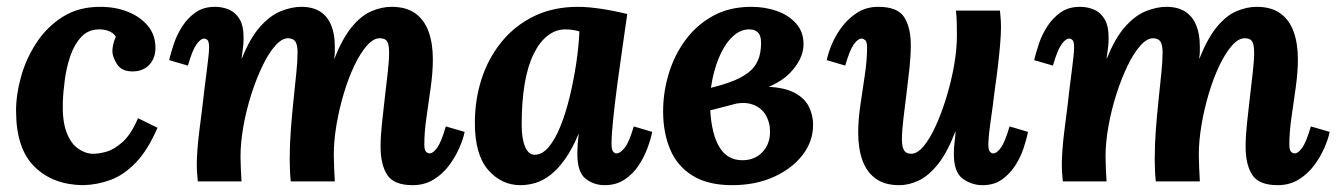

<svg xmlns="http://www.w3.org/2000/svg" viewBox="-20 -531 3917 562"><path d="M273 -511Q319 -511 355.5 -496Q392 -481 413.5 -454.5Q435 -428 435 -391Q435 -361 417.5 -342Q400 -323 371 -322Q337 -321 323 -342.5Q309 -364 309 -381Q309 -390 311.5 -401.5Q314 -413 319 -423Q315 -432 302 -438.5Q289 -445 271 -445Q239 -445 218.5 -423.5Q198 -402 186.5 -369Q175 -336 170 -299.5Q165 -263 164 -233Q162 -179 174 -146Q186 -113 206 -98Q226 -83 247 -81Q266 -80 290 -86.5Q314 -93 339 -115.5Q364 -138 384 -185L441 -157Q413 -92 378 -55.5Q343 -19 304 -4.5Q265 10 223 11Q135 10 81 -43Q27 -96 27 -207Q27 -255 42 -308Q57 -361 87.5 -407Q118 -453 164 -482Q210 -511 273 -511Z M1188 11Q1133 11 1113.5 -19Q1094 -49 1094 -102Q1094 -132 1098 -169.5Q1102 -207 1106.5 -246Q1111 -285 1115 -319.5Q1119 -354 1119 -377Q1119 -392 1116.5 -401.5Q1114 -411 1108 -415Q1102 -419 1091 -419Q1073 -419 1054 -397.5Q1035 -376 1017.5 -339.5Q1000 -303 986.5 -258Q973 -213 965 -166Q957 -119 957 -77Q957 -64 958 -41.5Q959 -19 960 0H831Q829 -21 828.5 -39.5Q828 -58 828 -67Q828 -110 831.5 -154.5Q835 -199 839.5 -241.5Q844 -284 847.5 -319Q851 -354 851 -377Q851 -400 844.5 -409.5Q838 -419 823 -419Q805 -419 785.5 -397Q766 -375 748 -337.5Q730 -300 715.5 -254.5Q701 -209 692.5 -161.5Q684 -114 684 -72Q684 -59 685 -35.5Q686 -12 687 0H559Q557 -21 556.5 -29.5Q556 -38 556 -48Q556 -68 558 -94.5Q560 -121 564 -152.5Q568 -184 572 -215Q575 -244 578.5 -271Q582 -298 585 -322Q588 -346 590 -364Q592 -382 592 -392Q592 -409 587.5 -413.5Q583 -418 578 -418Q567 -418 555 -401Q543 -384 530 -339L475 -355Q480 -376 489 -403Q498 -430 514 -454.5Q530 -479 553 -495Q576 -511 609 -511Q631 -511 650 -503Q669 -495 681 -475.5Q693 -456 693 -420Q693 -401 691 -389Q689 -377 687 -360H688Q712 -420 741.5 -453Q771 -486 802.5 -498.5Q834 -511 862 -511Q895 -511 916.5 -497.5Q938 -484 949 -458Q960 -432 960 -396Q960 -388 960 -379Q960 -370 958 -360H959Q983 -420 1010.5 -453Q1038 -486 1068 -498.5Q1098 -511 1126 -511Q1169 -511 1195.5 -492Q1222 -473 1234.5 -438.5Q1247 -404 1247 -357Q1247 -321 1241 -277Q1235 -233 1228.5 -189Q1222 -145 1222 -108Q1222 -92 1227 -87Q1232 -82 1237 -82Q1248 -82 1260 -99Q1272 -116 1285 -161L1340 -145Q1336 -124 1324 -97Q1312 -70 1293.5 -45.5Q1275 -21 1248.5 -5Q1222 11 1188 11Z M1672 -511Q1700 -511 1737.5 -505.5Q1775 -500 1816 -490Q1811 -453 1803 -399Q1795 -345 1787.5 -288.5Q1780 -232 1775 -184.5Q1770 -137 1770 -111Q1770 -93 1774.5 -87.5Q1779 -82 1784 -82Q1796 -82 1809 -99Q1822 -116 1835 -161L1889 -145Q1885 -124 1875 -97Q1865 -70 1848.5 -45.5Q1832 -21 1807.5 -5Q1783 11 1750 11Q1718 11 1694 -8Q1670 -27 1670 -80Q1670 -93 1671 -109Q1672 -125 1674 -138H1673Q1655 -95 1634.5 -66Q1614 -37 1592.5 -20Q1571 -3 1548.5 4Q1526 11 1503 11Q1448 11 1409 -33.5Q1370 -78 1370 -171Q1370 -240 1390 -301Q1410 -362 1449 -409.5Q1488 -457 1544 -484Q1600 -511 1672 -511ZM1635 -445Q1607 -445 1583.5 -427Q1560 -409 1542.5 -374Q1525 -339 1516 -287Q1507 -235 1507 -166Q1507 -125 1517 -101.5Q1527 -78 1545 -78Q1567 -78 1586 -100.5Q1605 -123 1620.5 -161.5Q1636 -200 1647.5 -247.5Q1659 -295 1666.5 -344.5Q1674 -394 1676 -439Q1671 -441 1658.5 -443Q1646 -445 1635 -445Z M2123 11Q2052 11 2007 -17Q1962 -45 1941.5 -94Q1921 -143 1921 -205Q1921 -261 1937.5 -315.5Q1954 -370 1986.5 -414Q2019 -458 2067 -484.5Q2115 -511 2179 -511Q2219 -511 2253.5 -499Q2288 -487 2310 -462.5Q2332 -438 2332 -402Q2332 -358 2291 -316Q2250 -274 2150 -252L2152 -232L2059 -208Q2063 -138 2086 -100Q2109 -62 2153 -62Q2189 -62 2211.5 -85.5Q2234 -109 2234 -146Q2234 -173 2220.5 -195.5Q2207 -218 2178.5 -226.5Q2150 -235 2104 -220L2097 -259Q2175 -279 2226 -277Q2277 -275 2306.5 -259Q2336 -243 2348 -218Q2360 -193 2360 -166Q2360 -117 2329 -77Q2298 -37 2244.5 -13Q2191 11 2123 11ZM2061 -274Q2118 -288 2148.5 -304.5Q2179 -321 2192 -342Q2205 -363 2207 -390Q2210 -421 2201 -433Q2192 -445 2173 -445Q2146 -445 2123 -422.5Q2100 -400 2084 -361.5Q2068 -323 2061 -274Z M2612 11Q2570 11 2543.5 -8Q2517 -27 2504.5 -61.5Q2492 -96 2492 -143Q2492 -180 2498.5 -224Q2505 -268 2511.5 -312Q2518 -356 2518 -392Q2518 -409 2512.5 -413.5Q2507 -418 2502 -418Q2491 -418 2479 -401Q2467 -384 2454 -339L2400 -355Q2404 -376 2415.5 -403Q2427 -430 2446 -454.5Q2465 -479 2491 -495Q2517 -511 2551 -511Q2607 -511 2626.5 -481Q2646 -451 2646 -398Q2646 -368 2642 -330.5Q2638 -293 2633 -254Q2628 -215 2624 -180.5Q2620 -146 2620 -123Q2620 -108 2623 -98.5Q2626 -89 2632 -85Q2638 -81 2648 -81Q2665 -81 2683.5 -103Q2702 -125 2719 -162.5Q2736 -200 2750 -245.5Q2764 -291 2772.5 -338.5Q2781 -386 2781 -428Q2781 -442 2780.5 -465Q2780 -488 2778 -500H2907Q2909 -479 2909.5 -470.5Q2910 -462 2910 -452Q2910 -431 2907.5 -401.5Q2905 -372 2901 -338Q2897 -304 2892 -270Q2889 -243 2885.5 -218Q2882 -193 2879 -171.5Q2876 -150 2874.5 -133.5Q2873 -117 2873 -108Q2873 -92 2877.5 -87Q2882 -82 2887 -82Q2898 -82 2910 -99Q2922 -116 2935 -161L2989 -145Q2985 -124 2976 -97Q2967 -70 2951 -45.5Q2935 -21 2912 -5Q2889 11 2856 11Q2824 11 2798 -8Q2772 -27 2772 -80Q2772 -100 2774 -114Q2776 -128 2777 -145H2776Q2753 -85 2726 -51Q2699 -17 2670 -3Q2641 11 2612 11Z M3720 11Q3665 11 3645.5 -19Q3626 -49 3626 -102Q3626 -132 3630 -169.5Q3634 -207 3638.5 -246Q3643 -285 3647 -319.5Q3651 -354 3651 -377Q3651 -392 3648.5 -401.5Q3646 -411 3640 -415Q3634 -419 3623 -419Q3605 -419 3586 -397.5Q3567 -376 3549.5 -339.5Q3532 -303 3518.5 -258Q3505 -213 3497 -166Q3489 -119 3489 -77Q3489 -64 3490 -41.5Q3491 -19 3492 0H3363Q3361 -21 3360.5 -39.5Q3360 -58 3360 -67Q3360 -110 3363.5 -154.5Q3367 -199 3371.5 -241.5Q3376 -284 3379.5 -319Q3383 -354 3383 -377Q3383 -400 3376.5 -409.5Q3370 -419 3355 -419Q3337 -419 3317.5 -397Q3298 -375 3280 -337.5Q3262 -300 3247.5 -254.5Q3233 -209 3224.5 -161.5Q3216 -114 3216 -72Q3216 -59 3217 -35.5Q3218 -12 3219 0H3091Q3089 -21 3088.5 -29.5Q3088 -38 3088 -48Q3088 -68 3090 -94.5Q3092 -121 3096 -152.5Q3100 -184 3104 -215Q3107 -244 3110.5 -271Q3114 -298 3117 -322Q3120 -346 3122 -364Q3124 -382 3124 -392Q3124 -409 3119.5 -413.5Q3115 -418 3110 -418Q3099 -418 3087 -401Q3075 -384 3062 -339L3007 -355Q3012 -376 3021 -403Q3030 -430 3046 -454.5Q3062 -479 3085 -495Q3108 -511 3141 -511Q3163 -511 3182 -503Q3201 -495 3213 -475.5Q3225 -456 3225 -420Q3225 -401 3223 -389Q3221 -377 3219 -360H3220Q3244 -420 3273.5 -453Q3303 -486 3334.5 -498.5Q3366 -511 3394 -511Q3427 -511 3448.5 -497.5Q3470 -484 3481 -458Q3492 -432 3492 -396Q3492 -388 3492 -379Q3492 -370 3490 -360H3491Q3515 -420 3542.5 -453Q3570 -486 3600 -498.5Q3630 -511 3658 -511Q3701 -511 3727.5 -492Q3754 -473 3766.5 -438.5Q3779 -404 3779 -357Q3779 -321 3773 -277Q3767 -233 3760.5 -189Q3754 -145 3754 -108Q3754 -92 3759 -87Q3764 -82 3769 -82Q3780 -82 3792 -99Q3804 -116 3817 -161L3872 -145Q3868 -124 3856 -97Q3844 -70 3825.5 -45.5Q3807 -21 3780.5 -5Q3754 11 3720 11Z"/></svg>

Font: Lora Italic
Style: Italic
Weight: 400
Italic angle: -3°
Designer: Olga Karpushina, Alexei Vanyashin (Cyrillic)
Foundry: Cyreal
Version: Version 2.210; ttfautohint (v1.8.1.43-b0c9)